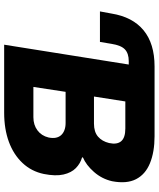

<svg xmlns="http://www.w3.org/2000/svg" viewBox="58 -802 745 900"><g transform="rotate(90 430.0 -352.5)"><path d="M190 0 283 -584H267Q231 -584 212 -566Q193 -548 186 -503L177 -449H34L44 -503Q60 -602 122.5 -653.5Q185 -705 292 -705H619Q693 -705 745.5 -683.5Q798 -662 820.5 -618Q843 -574 830 -506Q819 -458 786.5 -421Q754 -384 718 -369L719 -365Q747 -357 768.5 -336Q790 -315 798.5 -278Q807 -241 796 -186Q784 -128 744.5 -86Q705 -44 645 -22Q585 0 509 0ZM388 -137H530Q566 -137 591.5 -156Q617 -175 625 -208Q629 -228 626 -242.5Q623 -257 614 -267Q605 -277 590.5 -282.5Q576 -288 557 -288H411ZM433 -421H560Q599 -421 621 -440Q643 -459 651 -492Q659 -529 642.5 -548.5Q626 -568 583 -568H456Z"/></g></svg>

Font: Nunito Sans 7pt SemiCondensed Black
Style: Italic
Weight: 900
Width: 4
Italic angle: -9°
Designer: Vernon Adams
Foundry: Vernon Adams
Version: Version 3.101;gftools[0.9.27]